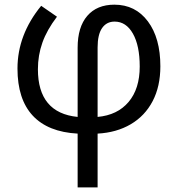

<svg xmlns="http://www.w3.org/2000/svg" viewBox="-20 -566 765 826"><path d="M581.1 -279.8Q581.1 -369.6 551.8 -421.4Q522.5 -473.1 473.1 -473.1Q438.5 -473.1 419.2 -445.3Q399.9 -417.5 399.9 -361.8V-63Q485.4 -70.8 533.2 -127.4Q581.1 -184.1 581.1 -279.8ZM314 240.2V8.8Q186.5 2 120.8 -68.6Q55.2 -139.2 55.2 -271Q55.2 -416.5 157.2 -541L225.1 -494.1Q181.6 -437 162.4 -382.6Q143.1 -328.1 143.1 -268.1Q143.1 -80.1 314 -63V-360.8Q314 -449.7 355.5 -497.8Q397 -545.9 472.2 -545.9Q562.5 -545.9 616.2 -474.1Q669.9 -402.3 669.9 -280.8Q669.9 -194.3 636.7 -130.9Q603.5 -67.4 542.5 -31.5Q481.4 4.4 399.9 8.8V240.2Z"/></svg>

Font: NotoSans
Style: Regular
Weight: 400
Designer: Monotype Design team
Foundry: Monotype Imaging Inc.
Version: Version 1.04; ttfautohint (v1.4.1)